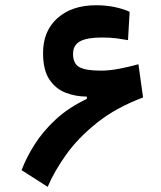

<svg xmlns="http://www.w3.org/2000/svg" viewBox="-20 -723 626 747"><path d="M165.5 3.9 64 -61Q82 -108.9 114 -159.9Q146 -210.9 195.8 -257.3Q245.6 -303.7 317.9 -338.4V-347.2Q274.9 -347.2 235.8 -362.1Q196.8 -377 172.1 -413.8Q147.5 -450.7 147.5 -517.1Q147.5 -602.1 203.4 -652.3Q259.3 -702.6 354.5 -702.6Q392.1 -702.6 425.8 -695.6Q459.5 -688.5 484.4 -677.2L478 -566.9Q460 -570.3 434.6 -573.7Q409.2 -577.1 376.5 -577.1Q318.8 -577.1 291.5 -562.3Q264.2 -547.4 264.2 -513.2Q264.2 -475.6 288.6 -461.9Q313 -448.2 372.6 -448.2Q406.7 -448.2 445.3 -455.8Q483.9 -463.4 518.6 -473.1L536.6 -343.8Q431.2 -304.2 357.7 -245.6Q284.2 -187 237.5 -121.6Q190.9 -56.2 165.5 3.9Z"/></svg>

Font: Cascadia Mono NF SemiBold
Style: Regular
Weight: 600
Monospace: yes
Designer: Aaron Bell
Foundry: Saja Typeworks
Version: Version 2404.023; ttfautohint (v1.8.4)